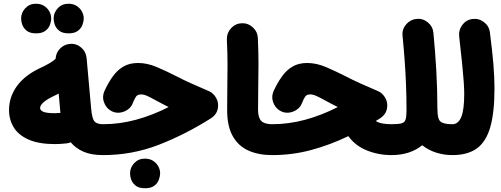

<svg xmlns="http://www.w3.org/2000/svg" viewBox="-20 -777 2707 1038"><path d="M28.8 -182.1Q28.8 -252.9 72 -312.3Q115.2 -371.6 200.2 -410.6Q224.1 -421.4 247.8 -435.3Q271.5 -449.2 280.8 -460Q282.2 -490.7 304 -513.7Q325.7 -536.6 357.4 -539.6Q391.6 -543 418.2 -520.5Q444.8 -498 448.2 -463.4L472.7 -190.9Q477.5 -136.2 490.7 -120.8Q503.9 -105.5 536.6 -105.5H537.1Q571.8 -105.5 595.9 -81.1Q620.1 -56.6 620.1 -22Q620.1 12.2 595.9 36.9Q571.8 61.5 537.1 61.5H536.6Q473.6 61.5 431.2 43Q388.7 24.4 362.3 -7.8Q352.5 -3.4 341.8 -2Q325.7 0 307.4 1Q289.1 2 277.8 2Q189.9 2 135 -22.2Q80.1 -46.4 54.4 -88.1Q28.8 -129.9 28.8 -182.1ZM196.8 -192.9Q196.8 -180.7 213.9 -172.9Q231 -165 277.8 -165Q289.6 -165 306.6 -166.5Q306.2 -171.4 305.7 -176.3L297.4 -271Q284.7 -264.6 271.5 -258.3Q196.8 -222.7 196.8 -192.9ZM94.2 -677.7Q94.2 -708.5 116.9 -732.7Q139.6 -756.8 173.8 -756.8Q199.2 -756.8 216.8 -746.1Q234.4 -735.4 244.1 -719.7Q256.8 -699.7 256.8 -677.7Q256.8 -661.6 250 -642.8Q243.2 -624 225.3 -610.4Q207.5 -596.7 175.3 -596.7Q142.1 -596.7 124.8 -610.6Q107.4 -624.5 100.6 -642.6Q94.2 -659.7 94.2 -677.7ZM270 -677.7Q270 -708.5 292.7 -732.7Q315.4 -756.8 349.6 -756.8Q375 -756.8 392.6 -746.1Q410.2 -735.4 419.9 -719.7Q432.6 -699.7 432.6 -677.7Q432.6 -661.6 425.8 -642.8Q418.9 -624 401.1 -610.4Q383.3 -596.7 351.1 -596.7Q317.9 -596.7 300.5 -610.6Q283.2 -624.5 276.4 -642.6Q270 -659.7 270 -677.7Z M726.6 -436.5Q776.9 -436.5 830.6 -413.3Q884.3 -390.1 934.6 -364.3Q968.3 -346.7 1011.5 -327.1Q1054.7 -307.6 1108.4 -284.7Q1130.4 -275.4 1144.8 -253.7Q1159.2 -231.9 1159.2 -208Q1159.2 -162.1 1120.1 -137.2Q981 -49.3 837.6 6.1Q694.3 61.5 537.1 61.5Q502.4 61.5 477.8 36.4Q453.1 11.2 453.1 -22Q453.1 -55.2 477.8 -80.3Q502.4 -105.5 537.1 -105.5Q626 -105.5 714.6 -129.4Q803.2 -153.3 891.6 -198.2Q875 -206.5 858.2 -215.3Q841.3 -224.1 824.2 -233.4Q798.8 -247.6 778.6 -257.1Q758.3 -266.6 743.2 -266.6Q724.1 -266.6 715.8 -255.4Q707.5 -244.1 695.8 -214.8Q689 -197.3 669.2 -183.6Q649.4 -169.9 624 -167.7Q598.6 -165.5 574.7 -181.2Q551.8 -196.3 541.5 -226.1Q531.2 -255.9 545.4 -286.6Q565.4 -329.6 589.6 -363.5Q613.8 -397.5 646.7 -417Q679.7 -436.5 726.6 -436.5ZM683.1 159.7Q683.1 128.9 705.8 104.7Q728.5 80.6 762.7 80.6Q788.1 80.6 805.7 91.3Q823.2 102.1 833 117.7Q845.7 137.7 845.7 159.7Q845.7 175.3 838.9 194.3Q832 213.4 814.2 227.1Q796.4 240.7 764.2 240.7Q731 240.7 713.6 226.8Q696.3 212.9 689.5 194.8Q683.1 177.7 683.1 159.7Z M1208 -182.6Q1208 -248.5 1209 -306.4Q1210 -364.3 1210 -426Q1210 -487.8 1206.5 -564Q1205.6 -598.6 1229 -624.3Q1252.4 -649.9 1286.6 -651.4Q1320.8 -652.8 1346.7 -629.2Q1372.6 -605.5 1374 -570.8Q1377.4 -496.1 1377.4 -433.8Q1377.4 -371.6 1376.2 -312Q1375 -252.4 1375 -185.1Q1375 -141.1 1392.3 -123.3Q1409.7 -105.5 1451.2 -105.5H1451.7Q1486.3 -105.5 1510.5 -81.1Q1534.7 -56.6 1534.7 -22Q1534.7 12.2 1510.5 36.9Q1486.3 61.5 1451.7 61.5H1451.2Q1377.9 61.5 1323.2 37.1Q1268.6 12.7 1238.3 -41Q1208 -94.7 1208 -182.6Z M1641.1 -436.5Q1691.4 -436.5 1745.1 -413.3Q1798.8 -390.1 1849.1 -364.3Q1882.8 -346.7 1926 -327.1Q1969.2 -307.6 2022.9 -284.7Q2044.9 -275.4 2059.3 -253.7Q2073.7 -231.9 2073.7 -208Q2073.7 -162.1 2034.7 -137.2Q2022.9 -129.9 2011.7 -123Q2036.6 -105.5 2096.2 -105.5H2096.7Q2131.3 -105.5 2155.5 -81.1Q2179.7 -56.6 2179.7 -22Q2179.7 12.2 2155.5 36.9Q2131.3 61.5 2096.7 61.5H2096.2Q2025.9 61.5 1963.1 36.1Q1900.4 10.7 1863.3 -41Q1765.1 6.3 1662.8 33.9Q1560.5 61.5 1451.7 61.5Q1417 61.5 1392.3 36.4Q1367.7 11.2 1367.7 -22Q1367.7 -55.2 1392.3 -80.3Q1417 -105.5 1451.7 -105.5Q1540.5 -105.5 1629.2 -129.4Q1717.8 -153.3 1806.2 -198.2Q1789.6 -206.5 1772.7 -215.3Q1755.9 -224.1 1738.8 -233.4Q1713.4 -247.6 1693.1 -257.1Q1672.9 -266.6 1657.7 -266.6Q1638.7 -266.6 1630.4 -255.4Q1622.1 -244.1 1610.4 -214.8Q1603.5 -197.3 1583.7 -183.6Q1564 -169.9 1538.6 -167.7Q1513.2 -165.5 1489.3 -181.2Q1466.3 -196.3 1456.1 -226.1Q1445.8 -255.9 1460 -286.6Q1480 -329.6 1504.2 -363.5Q1528.3 -397.5 1561.3 -417Q1594.2 -436.5 1641.1 -436.5Z M2013.2 -22Q2013.2 -56.6 2037.8 -81.1Q2062.5 -105.5 2096.7 -105.5Q2133.3 -105.5 2150.4 -110.1Q2167.5 -114.7 2172.6 -130.9Q2177.7 -147 2177.7 -180.2Q2177.7 -254.4 2175 -320.1Q2172.4 -385.7 2167.7 -449.7Q2163.1 -513.7 2156.2 -583.5Q2152.8 -618.2 2175.3 -644.8Q2197.8 -671.4 2231.9 -674.8Q2266.1 -678.2 2293 -656Q2319.8 -633.8 2323.2 -599.1Q2333 -495.1 2338.6 -398.4Q2344.2 -301.8 2344.7 -189Q2345.2 -184.6 2345.2 -180.2Q2345.2 -134.3 2361.3 -119.9Q2377.4 -105.5 2425.3 -105.5H2425.8Q2460.4 -105.5 2484.6 -81.1Q2508.8 -56.6 2508.8 -22Q2508.8 12.2 2484.6 36.9Q2460.4 61.5 2425.8 61.5H2425.3Q2380.4 61.5 2338.1 48.1Q2295.9 34.7 2262.7 8.3Q2196.3 61.5 2096.7 61.5Q2062.5 61.5 2037.8 36.9Q2013.2 12.2 2013.2 -22Z M2342.3 -22Q2342.3 -56.6 2366.9 -81.1Q2391.6 -105.5 2425.8 -105.5Q2457.5 -105.5 2473.6 -144.3Q2489.7 -183.1 2489.7 -268.6Q2489.7 -295.9 2487.1 -334.5Q2484.4 -373 2478.5 -432.4Q2472.7 -491.7 2462.4 -580.1Q2458.5 -614.3 2479.2 -642.1Q2500 -669.9 2534.2 -674.3Q2568.4 -678.7 2596.2 -657.7Q2624 -636.7 2628.4 -602.5Q2641.6 -500.5 2647.5 -429Q2653.3 -357.4 2653.3 -299.3Q2653.3 -168.5 2630.4 -89.1Q2607.4 -9.8 2557.4 25.9Q2507.3 61.5 2425.8 61.5Q2391.6 61.5 2366.9 36.9Q2342.3 12.2 2342.3 -22Z"/></svg>

Font: Mikhak-DS1-FD Black
Style: Regular
Weight: 900
Designer: Amin Abedi
Version: Version 3.2